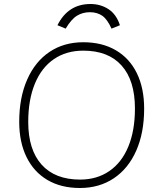

<svg xmlns="http://www.w3.org/2000/svg" viewBox="-20 -931 799 959"><path d="M76 -323Q76 -443 115.5 -533Q155 -623 227 -671.5Q299 -720 396 -720Q490 -720 558.5 -680Q627 -640 663.5 -565.5Q700 -491 700 -388Q700 -268 660.5 -178.5Q621 -89 548.5 -40.5Q476 8 379 8Q285 8 217 -32Q149 -72 112.5 -146.5Q76 -221 76 -323ZM654 -389Q654 -529 587.5 -603.5Q521 -678 396 -678Q311 -678 249 -635.5Q187 -593 154 -512.5Q121 -432 121 -322Q121 -183 188 -108.5Q255 -34 380 -34Q464 -34 526 -76.5Q588 -119 621 -199Q654 -279 654 -389ZM579 -805 537 -788Q516 -835 490.5 -852.5Q465 -870 429 -870Q393 -870 364.5 -852.5Q336 -835 308 -788L267 -805Q320 -911 432 -911Q482 -911 521.5 -885.5Q561 -860 579 -805Z"/></svg>

Font: Muli ExtraLight
Style: Italic
Weight: 275
Italic angle: -4.541°
Designer: Vernon Adams
Foundry: Vernon Adams
Version: Version 2.001